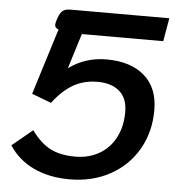

<svg xmlns="http://www.w3.org/2000/svg" viewBox="-51 -748 735 806"><g transform="rotate(5 316.0 -345.0)"><path d="M16 -111 102 -182Q140 -130 182 -108.5Q224 -87 287 -87Q344 -87 388 -112.5Q432 -138 456 -184.5Q480 -231 480 -291Q480 -350 446 -379Q412 -408 354 -408Q297 -408 252.5 -383Q208 -358 166 -303L84 -334L171 -613Q155 -617 155 -632Q155 -639 162 -660Q171 -684 182 -692Q193 -700 215 -700H630L613 -602H270L224 -454Q294 -505 383 -505Q485 -505 543 -454.5Q601 -404 601 -310Q601 -218 559 -145Q517 -72 442 -31Q367 10 271 10Q185 10 119.5 -21Q54 -52 16 -111Z"/></g></svg>

Font: Niramit SemiBold
Style: Italic
Weight: 600
Italic angle: -10°
Designer: Katatrad Aksorn Co.,Ltd.
Foundry: Cadson Demak Co.,Ltd.
Version: Version 1.001; ttfautohint (v1.6)